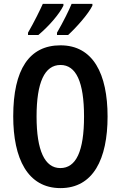

<svg xmlns="http://www.w3.org/2000/svg" viewBox="-20 -957 620 987"><path d="M455 -928V-937H348C337 -909 305 -844 273 -789V-777H330C371 -814 435 -886 455 -928ZM306 -928V-937H200C187 -908 157 -846 124 -789V-777H177C229 -820 285 -884 306 -928ZM533 -358C533 -577 459 -724 291 -724C131 -724 48 -601 48 -359C48 -142 122 10 291 10C459 10 533 -139 533 -358ZM168 -358C168 -533 209 -623 291 -623C371 -623 412 -536 412 -358C412 -179 371 -93 290 -93C210 -93 168 -183 168 -358Z"/></svg>

Font: Noto Sans Gujarati ExtraCondensed SemiBold
Style: Regular
Weight: 600
Width: 2
Designer: Jelle Bosma - Monotype Design Team, Universal Thirst
Foundry: Monotype Imaging Inc.
Version: Version 2.106